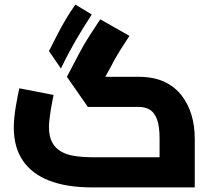

<svg xmlns="http://www.w3.org/2000/svg" viewBox="-20 -815 934 835"><path d="M245 -517 193 -593Q214 -635 231.5 -668.5Q249 -702 267 -732.5Q285 -763 308 -795L379 -752Q359 -721 342.5 -694.5Q326 -668 311 -642Q296 -616 280 -586.5Q264 -557 245 -517ZM380 0Q270 0 194 -29.5Q118 -59 79 -117Q40 -175 40 -260Q40 -281 42.5 -305.5Q45 -330 49 -353.5Q53 -377 57 -397.5Q61 -418 64 -431L213 -402Q210 -387 206.5 -369Q203 -351 200 -332Q197 -313 195 -295Q193 -277 193 -262Q193 -223 206 -197.5Q219 -172 244 -157Q269 -142 305.5 -136.5Q342 -131 389 -131H674V-213Q674 -264 663.5 -294Q653 -324 633 -337Q613 -350 582 -350H362L271 -481L324 -582Q332 -597 342.5 -615.5Q353 -634 370.5 -661.5Q388 -689 416 -731L543 -659Q519 -623 503.5 -598Q488 -573 478 -555Q468 -537 459 -519L438 -481H582Q647 -481 693 -460Q739 -439 768.5 -401.5Q798 -364 812.5 -316Q827 -268 827 -213V0Z"/></svg>

Font: Cairo Play ExtraBold
Style: Regular
Weight: 800
Version: Version 3.119